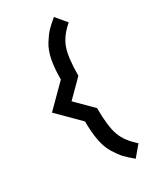

<svg xmlns="http://www.w3.org/2000/svg" viewBox="-227 -889 909 1079"><g transform="rotate(-30 227.5 -350.0)"><path d="M176 -214 40 -350 176 -486Q176 -559 186.5 -612Q197 -665 220.5 -702.5Q244 -740 263 -760Q282 -780 318 -810L375 -742Q315 -691 293.5 -632.5Q272 -574 272 -455L167 -350L272 -245Q272 -126 293.5 -67.5Q315 -9 375 42L318 110Q282 80 263 60Q244 40 220.5 2.5Q197 -35 186.5 -88Q176 -141 176 -214Z"/></g></svg>

Font: Laverick
Style: Regular
Weight: 400
Designer: Daniel Pimley
Foundry: Daniel Pimley
Version: Version 1.000;PS 001.001;hotconv 1.0.56